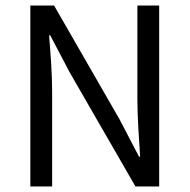

<svg xmlns="http://www.w3.org/2000/svg" viewBox="-20 -676 687 696"><path d="M90 0H169V-343C169 -412 163 -482 158 -548H162L233 -413L471 0H557V-656H478V-317C478 -248 484 -174 488 -108H484L413 -244L176 -656H90Z"/></svg>

Font: Giro Sans Regular
Style: Regular
Weight: 400
Designer: Paul D. Hunt
Foundry: Adobe Systems Incorporated
Version: Version 1.000;PS 1.0;hotconv 1.0.88;makeotf.lib2.5.647800